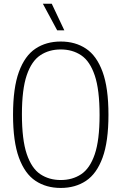

<svg xmlns="http://www.w3.org/2000/svg" viewBox="-20 -964 629 994"><path d="M294.5 9Q219 9 163.8 -27.8Q108.5 -64.5 78 -147.8Q47.5 -231 47.5 -370Q47.5 -509 78 -592.2Q108.5 -675.5 163.8 -712.2Q219 -749 294.5 -749Q370 -749 425.2 -712.2Q480.5 -675.5 511 -592.2Q541.5 -509 541.5 -370Q541.5 -231 511 -147.8Q480.5 -64.5 425.2 -27.8Q370 9 294.5 9ZM294.5 -32Q355 -32 400.2 -62Q445.5 -92 470.5 -165.2Q495.5 -238.5 495.5 -368Q495.5 -499.5 470.5 -573.5Q445.5 -647.5 400.2 -677.8Q355 -708 294.5 -708Q234 -708 188.8 -678Q143.5 -648 118.5 -574.8Q93.5 -501.5 93.5 -372Q93.5 -240.5 118.5 -166.5Q143.5 -92.5 188.8 -62.2Q234 -32 294.5 -32ZM276 -807 202 -944.5H248L313 -807Z"/></svg>

Font: Encode Sans Condensed Condensed ExtraLight
Style: Regular
Weight: 200
Width: 3
Designer: Multiple Designers
Foundry: Impallari Type
Version: Version 3.000; ttfautohint (v1.8.3) -l 8 -r 50 -G 200 -x 14 